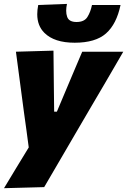

<svg xmlns="http://www.w3.org/2000/svg" viewBox="-20 -765 650 982"><path d="M0.5 197.5Q31 147 63.5 93.2Q96 39.5 127 -11Q121 -56 115 -101Q108.5 -146 102.5 -191L90.5 -281.5Q83.5 -335 76 -391Q68.5 -446.5 61.5 -500.5L253.5 -506Q254 -457 254.5 -410.5Q255 -363.5 255.5 -315L257 -194H271L321.5 -314Q342 -362 361 -407.5Q380 -452.5 400.5 -500.5H610.5Q587 -460 565.5 -423Q543.5 -385.5 517.5 -340.5Q491 -295.5 454 -232.5L371.5 -91.5Q316 3.5 277 70.5Q238 137.5 206 192ZM362 -546.5Q257.5 -546.5 207 -597Q170.5 -633.5 170.5 -692Q170.5 -714 175.5 -739.5L322.5 -745Q318.5 -726 318.5 -710.5Q318.5 -692.5 323.5 -679Q332.5 -652.5 371.5 -652.5Q411 -652.5 427 -678Q443 -703.5 450.5 -739.5H596.5Q576 -641.5 522.2 -594Q468.5 -546.5 362 -546.5Z"/></svg>

Font: Heraclito ExtraBold
Style: Italic
Weight: 800
Italic angle: -12°
Designer: Kostas Bartsokas (font) & Cristiano Sobral (main changes)
Foundry: Kostas Bartsokas (font) & Cristiano Sobral (main changes)
Version: Version 1.00;July 8, 2020;FontCreator 13.0.0.2655 64-bit